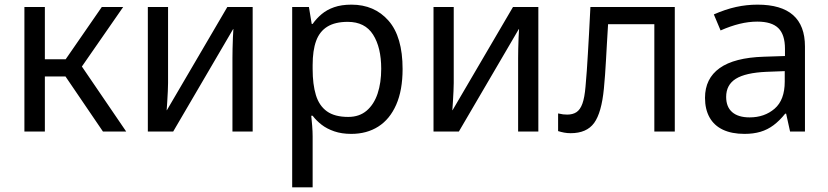

<svg xmlns="http://www.w3.org/2000/svg" viewBox="-20 -566 3564 826"><path d="M423 0 240 -269 239 -277 418 -536H510L313 -252L309 -314L523 0ZM85 0V-536H173V0ZM167 -237V-311H271V-237Z M616 0V-536H703V-209Q703 -197 702 -174Q701 -151 699.5 -128.5Q698 -106 697 -92H698L958 -536H1067V0H980V-316Q980 -332 980.5 -356.5Q981 -381 982 -404.5Q983 -428 984 -441H983L725 0Z M1237 240V-536H1309L1321 -463H1325Q1341 -486 1363.5 -505Q1386 -524 1417.5 -535Q1449 -546 1492 -546Q1591 -546 1651.5 -477Q1712 -408 1712 -269Q1712 -178 1684.5 -115.5Q1657 -53 1607.5 -21.5Q1558 10 1491 10Q1450 10 1418 -1Q1386 -12 1363.5 -29.5Q1341 -47 1325 -68H1319Q1321 -51 1323 -25Q1325 1 1325 20V240ZM1478 -63Q1526 -63 1557.5 -90Q1589 -117 1604.5 -163.5Q1620 -210 1620 -270Q1620 -362 1585 -417Q1550 -472 1476 -472Q1422 -472 1388.5 -451.5Q1355 -431 1340 -390Q1325 -349 1325 -286V-269Q1325 -203 1339 -157Q1353 -111 1386.5 -87Q1420 -63 1478 -63Z M1845 0V-536H1932V-209Q1932 -197 1931 -174Q1930 -151 1928.5 -128.5Q1927 -106 1926 -92H1927L2187 -536H2296V0H2209V-316Q2209 -332 2209.5 -356.5Q2210 -381 2211 -404.5Q2212 -428 2213 -441H2212L1954 0Z M2435 7Q2420 7 2407 4.5Q2394 2 2381 -2V-78Q2394 -75 2402.5 -74Q2411 -73 2420 -73Q2444 -73 2460 -83.5Q2476 -94 2485.5 -120Q2495 -146 2499 -194Q2502 -229 2504.5 -262Q2507 -295 2509 -333Q2511 -371 2514 -420Q2517 -469 2520 -536H2883V0H2795V-462H2596Q2593 -416 2591 -378Q2589 -340 2587 -307Q2585 -274 2583 -244Q2581 -214 2578 -185Q2568 -81 2536 -37Q2504 7 2435 7Z M3183 10Q3128 10 3090 -8Q3052 -26 3032.5 -61Q3013 -96 3013 -145Q3013 -228 3076 -273Q3139 -318 3266 -322L3357 -325V-356Q3357 -417 3328.5 -445Q3300 -473 3238 -473Q3201 -473 3162 -463.5Q3123 -454 3080 -435L3051 -504Q3101 -526 3146.5 -536Q3192 -546 3239 -546Q3341 -546 3392 -501Q3443 -456 3443 -366V0H3379L3362 -77H3358Q3334 -47 3308 -27.5Q3282 -8 3251.5 1Q3221 10 3183 10ZM3205 -61Q3269 -61 3312.5 -98.5Q3356 -136 3356 -215V-260L3277 -257Q3187 -253 3145.5 -227Q3104 -201 3104 -149Q3104 -106 3130 -83.5Q3156 -61 3205 -61Z"/></svg>

Font: Noto Sans Ambassadori
Style: Regular
Weight: 400
Designer: Monotype Design Team
Foundry: Monotype Imaging Inc.
Version: Version 2.013